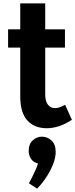

<svg xmlns="http://www.w3.org/2000/svg" viewBox="-20 -743 446 1138"><path d="M200 375 151 343Q158 332 169.5 309Q181 286 191.5 262.5Q202 239 205 226Q177 219 163.5 198Q150 177 150 153Q150 110 174.5 88.5Q199 67 228 67Q260 67 285 89.5Q310 112 310 158Q310 189 296 226.5Q282 264 257.5 302.5Q233 341 200 375ZM258 17Q183 17 141.5 -29.5Q100 -76 100 -172V-723H248V-184Q248 -143 264 -122.5Q280 -102 306 -102Q319 -102 334.5 -107.5Q350 -113 366 -122L406 -33Q367 -7 329.5 5Q292 17 258 17ZM28 -461V-569H365V-461Z"/></svg>

Font: Yaldevi ExtraLight
Style: Regular
Weight: 200
Designer: Sol Matas, Rajitha Manaperi, Kosala Senevirathne
Foundry: Mooniak
Version: Version 1.100